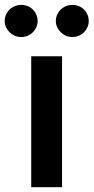

<svg xmlns="http://www.w3.org/2000/svg" viewBox="-64 -780 390 800"><path d="M66.1 -545.5H194.6V0H66.1ZM24.5 -625.7Q10.7 -625.7 -2 -631Q-14.6 -636.4 -24 -645.6Q-33.4 -654.8 -38.9 -666.9Q-44.4 -679 -44.4 -692.5Q-44.4 -706.7 -38.9 -718.9Q-33.4 -731.2 -24 -740.2Q-14.6 -749.3 -2 -754.4Q10.7 -759.6 24.5 -759.6Q39.1 -759.6 51.5 -754.4Q63.9 -749.3 73 -740.2Q82 -731.2 87.4 -718.9Q92.7 -706.7 92.7 -692.5Q92.7 -679 87.4 -666.9Q82 -654.8 73 -645.6Q63.9 -636.4 51.5 -631Q39.1 -625.7 24.5 -625.7ZM237.6 -625.7Q223.7 -625.7 211.1 -631Q198.5 -636.4 189.1 -645.6Q179.7 -654.8 174.2 -666.9Q168.7 -679 168.7 -692.5Q168.7 -706.7 174.2 -718.9Q179.7 -731.2 189.1 -740.2Q198.5 -749.3 211.1 -754.4Q223.7 -759.6 237.6 -759.6Q252.1 -759.6 264.6 -754.4Q277 -749.3 286 -740.2Q295.1 -731.2 300.4 -718.9Q305.8 -706.7 305.8 -692.5Q305.8 -679 300.4 -666.9Q295.1 -654.8 286 -645.6Q277 -636.4 264.6 -631Q252.1 -625.7 237.6 -625.7Z"/></svg>

Font: Interop SemBd
Style: Regular
Weight: 600
Designer: Rasmus Andersson, Google, Jang Haemin
Foundry: jhaemin
Version: Version 1.008